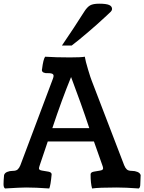

<svg xmlns="http://www.w3.org/2000/svg" viewBox="-25 -1041 801 1066"><path d="M318.8 -788.1Q388.7 -890.6 441.9 -975.1Q458.5 -1001.5 475.1 -1011Q491.7 -1020.5 525.4 -1020.5Q564.5 -1020.5 580.8 -1013.4Q597.2 -1006.3 597.2 -990.7Q597.2 -983.9 590.6 -976.6Q584 -969.2 566.9 -954.1Q549.8 -939 539.6 -929.2Q522.5 -912.6 467 -865Q411.6 -817.4 373 -788.1ZM363.3 -722.2Q424.3 -722.2 446.3 -726.1V-724.1Q449.2 -703.6 464.1 -654.3Q479 -605 483.9 -593.8L664.6 -123Q670.4 -108.4 679.2 -100.3Q688 -92.3 707 -92.3Q724.1 -92.3 738.3 -86.4Q752.4 -80.6 755.9 -68.8Q753.9 -37.6 753.9 -18.6Q753.9 0 745.6 5.4Q672.4 0 622.6 0Q522.9 0 486.3 5.4Q478 -22.9 478 -72.8Q478 -84.5 495.4 -87.9Q512.7 -91.3 530 -93.8Q547.4 -96.2 547.4 -106Q547.4 -112.8 543 -124L496.6 -255.4H240.2L195.8 -124Q191.4 -110.8 191.4 -106Q191.4 -96.2 209 -93.8Q226.6 -91.3 244.1 -87.9Q261.7 -84.5 261.7 -72.8Q255.9 -10.3 248.5 5.4Q171.4 0 120.1 0Q90.3 0 2.9 5.4Q-5.4 0 -5.4 -18.6Q-5.4 -37.6 -2.4 -68.8Q1 -80.6 14.6 -86.4Q28.3 -92.3 45.4 -92.3Q64.5 -92.3 73.2 -100.3Q82 -108.4 87.9 -123L268.6 -603.5Q272.5 -614.3 272.5 -619.6Q272.5 -629.4 262.2 -632.6Q252 -635.7 240 -634.8Q228 -633.8 217.8 -637.9Q207.5 -642.1 207.5 -652.8Q207.5 -653.8 208.5 -657.7Q215.3 -712.4 225.6 -726.1Q285.6 -722.2 363.3 -722.2ZM369.6 -613.3Q318.4 -488.3 265.6 -329.6H470.7Q447.3 -400.4 421.9 -471.2Q396.5 -542 382.8 -577.6Z"/></svg>

Font: Coustard
Style: Regular
Weight: 400
Foundry: vernon adams
Version: Version 1.000